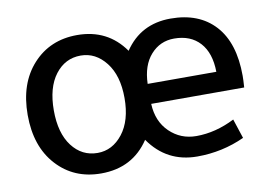

<svg xmlns="http://www.w3.org/2000/svg" viewBox="-63 -629 1045 738"><g transform="rotate(-10 459.5 -260.0)"><path d="M512 -298H780Q779 -372 742.5 -412Q706 -452 642 -452Q587 -452 550.5 -411Q514 -370 512 -298ZM512 -220Q515 -151 558 -109.5Q601 -68 662 -68Q737 -68 812 -106L837 -30Q750 10 652 10Q533 10 465 -88Q400 10 277 10Q171 10 104 -63.5Q37 -137 37 -260Q37 -383 104 -456.5Q171 -530 277 -530Q396 -530 462 -436Q525 -530 642 -530Q753 -530 815 -462Q877 -394 877 -265Q877 -250 875 -220ZM277 -450Q216 -450 177.5 -399.5Q139 -349 139 -260Q139 -171 177.5 -120.5Q216 -70 277 -70Q335 -70 375 -121Q415 -172 415 -260Q415 -348 375 -399Q335 -450 277 -450Z"/></g></svg>

Font: Mplus 1p Medium
Style: Regular
Weight: 500
Version: Version 1.061